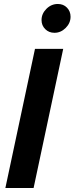

<svg xmlns="http://www.w3.org/2000/svg" viewBox="-20 -946 375 966"><path d="M7 0 156 -700H298L149 0ZM254 -781Q226 -781 207.5 -799.5Q189 -818 189 -845Q189 -877 213.5 -901.5Q238 -926 271 -926Q299 -926 317 -907.5Q335 -889 335 -862Q335 -830 310.5 -805.5Q286 -781 254 -781Z"/></svg>

Font: Red Hat Display
Style: Bold Italic
Weight: 700
Italic angle: -12°
Designer: Pentagram / MCKL
Foundry: Pentagram / MCKL
Version: Version 1.003; Red Hat Display Bold Italic